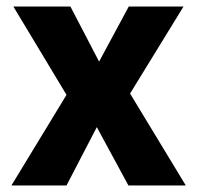

<svg xmlns="http://www.w3.org/2000/svg" viewBox="-20 -569 603 589"><path d="M15 0H184L277 -179L374 0H550L379 -282L543 -549H375L284 -380L196 -549H21L184 -278Z"/></svg>

Font: Noto Sans Mono SemiCondensed ExtraBold
Style: Regular
Weight: 800
Width: 4
Designer: Monotype Design Team
Foundry: Monotype Imaging Inc.
Version: Version 2.014